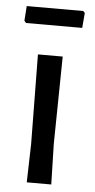

<svg xmlns="http://www.w3.org/2000/svg" viewBox="-51 -717 369 749"><g transform="rotate(5 133.5 -342.5)"><path d="M244 -685 251 -678 246 -619H26L19 -627L23 -685ZM180 -501 175 -159 179 0H83L87 -150L83 -501Z"/></g></svg>

Font: Alegreya Sans SC Medium
Style: Regular
Weight: 500
Designer: Juan Pablo del Peral
Foundry: Huerta Tipografica
Version: Version 2.001;PS 002.001;hotconv 1.0.88;makeotf.lib2.5.64775